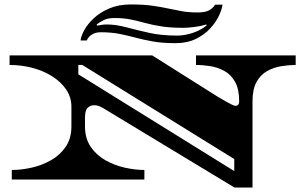

<svg xmlns="http://www.w3.org/2000/svg" viewBox="-20 -807 1364 863"><path d="M1034 36 442 -322Q441 -323 429 -328.5Q417 -334 401 -334Q387 -334 374.5 -323Q362 -312 362 -277V-239Q362 -185 387.5 -147.5Q413 -110 453.5 -87Q494 -64 540.5 -53.5Q587 -43 629 -43V0H33V-43Q76 -43 122.5 -53.5Q169 -64 209.5 -87Q250 -110 275.5 -147.5Q301 -185 301 -239V-327Q301 -370 277.5 -404.5Q254 -439 214.5 -464Q175 -489 125.5 -502Q76 -515 23 -515V-558H664L959 -372Q961 -371 971 -365Q981 -359 995 -351Q1009 -343 1021.5 -337Q1034 -331 1039 -331Q1043 -331 1049 -335Q1055 -339 1055 -352Q1055 -406 1037 -438.5Q1019 -471 989.5 -487.5Q960 -504 926.5 -509.5Q893 -515 861 -515V-558H1309V-515Q1278 -515 1244 -509.5Q1210 -504 1180.5 -487.5Q1151 -471 1133 -438.5Q1115 -406 1115 -352V36ZM1033 -38V-92L350 -515H332V-473ZM769 -613Q710 -613 668 -620.5Q626 -628 590.5 -637.5Q555 -647 518 -654.5Q481 -662 432 -662Q410 -662 393.5 -652Q377 -642 370 -625H342Q344 -644 358.5 -671Q373 -698 401 -724.5Q429 -751 471 -769Q513 -787 568 -787Q624 -787 663.5 -781.5Q703 -776 735 -769Q767 -762 798 -756.5Q829 -751 869 -751Q902 -751 919.5 -760.5Q937 -770 947 -786H980Q978 -766 964.5 -737Q951 -708 925 -679.5Q899 -651 860 -632Q821 -613 769 -613ZM776 -647Q811 -647 847.5 -659.5Q884 -672 909 -693L907 -697Q886 -690 856 -686Q826 -682 804 -682Q746 -682 705 -688.5Q664 -695 631.5 -704Q599 -713 567 -719.5Q535 -726 494 -726Q466 -726 447 -717Q428 -708 414 -696L417 -692Q428 -694 438.5 -695.5Q449 -697 459 -697Q501 -697 547.5 -684.5Q594 -672 650 -659.5Q706 -647 776 -647Z"/></svg>

Font: Diplomata SC
Style: Regular
Weight: 400
Designer: Eduardo Rodriguez Tunni
Foundry: Eduardo Rodriguez Tunni
Version: Version 1.002; ttfautohint (v1.8.4.7-5d5b);gftools[0.9.23]